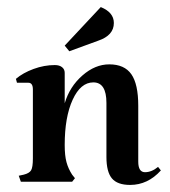

<svg xmlns="http://www.w3.org/2000/svg" viewBox="-20 -514 481 543"><path d="M390 -27Q409 -27 427 -42L435 -32Q398 9 348 9Q312 9 296.5 -9.5Q281 -28 281 -70V-223Q281 -281 244 -281Q208 -281 185.5 -232Q163 -183 163 -104Q163 -74 168 -55.5Q173 -37 184 -20L192 -10L184 0H39L33 -17L47 -20Q63 -24 68 -32.5Q73 -41 73 -66V-261Q73 -280 60 -280H28L25 -291Q45 -308 75 -319Q105 -330 135 -330Q148 -330 155.5 -324Q163 -318 163 -308V-222Q177 -269 213 -300.5Q249 -332 289 -332Q332 -332 351.5 -304Q371 -276 371 -215V-57Q371 -27 390 -27ZM302 -449Q302 -414 258 -399L176 -369L163 -385L265 -494Q302 -479 302 -449Z"/></svg>

Font: Katibeh
Style: Regular
Weight: 400
Designer: Arabic design by Kourosh Beigpour, Latin design by Eduardo Tunni, engineering by Lasse Fister
Version: Version 1.0010g